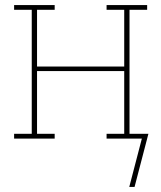

<svg xmlns="http://www.w3.org/2000/svg" viewBox="-20 -550 640 762"><path d="M493 192 543 0H403V-19H473V-268H127V-19H197V0H36V-19H106V-511H36V-530H197V-511H127V-286H473V-511H403V-530H564V-511H494V-19H569L514 192Z"/></svg>

Font: Iosevka Slab Thin Extended
Style: Regular
Weight: 100
Width: 7
Monospace: yes
Designer: Belleve Invis
Foundry: Belleve Invis
Version: Version 11.1.1; ttfautohint (v1.8.3)